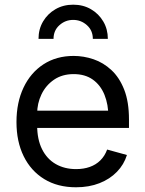

<svg xmlns="http://www.w3.org/2000/svg" viewBox="-20 -793 623 825"><path d="M306.6 11.7Q227.5 11.7 170.2 -23.4Q112.8 -58.6 81.8 -121.6Q50.8 -184.6 50.8 -268.6Q50.8 -352.5 81.1 -416.5Q111.3 -480.5 166.7 -516.6Q222.2 -552.7 296.4 -552.7Q339.8 -552.7 382.1 -538.3Q424.3 -523.9 458.7 -491.9Q493.2 -460 513.7 -407.7Q534.2 -355.5 534.2 -279.8V-243.2H110.4V-317.4H486.8L445.8 -290Q445.8 -343.8 429 -385.5Q412.1 -427.2 378.9 -450.9Q345.7 -474.6 296.4 -474.6Q247.1 -474.6 211.9 -450.4Q176.8 -426.3 158.2 -387.5Q139.6 -348.6 139.6 -304.2V-254.9Q139.6 -194.3 160.6 -152.1Q181.6 -109.9 219.5 -88.1Q257.3 -66.4 307.1 -66.4Q339.4 -66.4 365.7 -75.7Q392.1 -85 411.1 -103.8Q430.2 -122.6 440.4 -150.4L525.4 -127Q512.7 -85.9 482.4 -54.7Q452.1 -23.4 407.5 -5.9Q362.8 11.7 306.6 11.7ZM294.4 -772.9Q337.4 -772.9 370.8 -753.4Q404.3 -733.9 423.8 -700.7Q443.4 -667.5 443.4 -626H378.9Q378.9 -662.1 353.5 -684.8Q328.1 -707.5 294.4 -707.5Q260.7 -707.5 235.4 -684.8Q210 -662.1 210 -626H145.5Q145.5 -667.5 165 -700.7Q184.6 -733.9 218.3 -753.4Q252 -772.9 294.4 -772.9Z"/></svg>

Font: Atlassian Sans
Style: Regular
Weight: 400
Designer: Rasmus Andersson
Foundry: Modifications by Atlassian Pty Ltd, manufactured by rsms
Version: Version 4.001;git-9221beed3